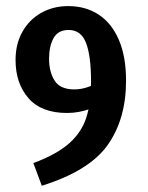

<svg xmlns="http://www.w3.org/2000/svg" viewBox="-20 -591 478 621"><path d="M274.4 -329.1Q274.4 -410.2 258.3 -452.1Q242.2 -494.1 202 -494.1Q168 -494.1 153.3 -467.8Q138.7 -441.4 138.7 -401.4Q138.7 -358.4 156.7 -330.1Q174.8 -301.8 220.5 -301.8Q245 -301.8 270 -311.5Q294.9 -321.3 315.4 -338.9L340.8 -277.3Q272.3 -225.6 196.6 -225.6Q114 -225.6 72.1 -273.4Q30.3 -321.3 30.3 -397.3Q30.3 -448.3 52.2 -487.8Q74.2 -527.3 113.1 -549.3Q152 -571.3 200.8 -571.3Q256.8 -571.3 298.8 -543.9Q340.8 -516.6 364.3 -462.4Q387.7 -408.2 387.7 -330.1Q387.7 -206.1 328.3 -122.1Q268.8 -38.1 115.2 9.8L87.9 -63.5Q162.8 -91.4 203 -126.8Q243.2 -162.1 258.8 -209.6Q274.4 -257 274.4 -329.1Z"/></svg>

Font: Sudo Var
Style: Regular
Weight: 400
Monospace: yes
Designer: Jens Kutilek
Foundry: Jens Kutilek
Version: Version 0.065;FEAKit 1.0